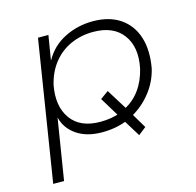

<svg xmlns="http://www.w3.org/2000/svg" viewBox="-100 -604 908 889"><g transform="rotate(-15 353.5 -160.0)"><path d="M48 180 155 -492H205L186 -376H187Q221 -437 283.5 -468.5Q346 -500 419 -500Q498 -500 550 -464.5Q602 -429 622 -366Q642 -303 627 -219Q613 -158 573.5 -108Q534 -58 479 -28L483 -40L528 36L491 65L438 -21L455 -16Q427 -4 395.5 2Q364 8 330 8Q256 8 208 -25Q160 -58 147 -112L100 180ZM334 -41Q361 -41 385 -45Q409 -49 431 -57L423 -45L364 -142L403 -170L467 -67L455 -69Q501 -92 531.5 -134Q562 -176 575 -233Q595 -330 550 -391Q505 -452 408 -452Q349 -452 299.5 -429.5Q250 -407 216 -364Q182 -321 168 -261Q150 -163 194 -102Q238 -41 334 -41Z"/></g></svg>

Font: Nunito Sans 7pt SemiExpanded ExtraLight
Style: Italic
Weight: 250
Width: 6
Italic angle: -9°
Designer: Vernon Adams
Foundry: Vernon Adams
Version: Version 3.101;gftools[0.9.27]